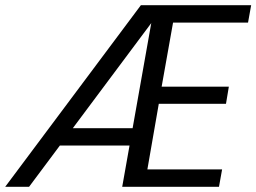

<svg xmlns="http://www.w3.org/2000/svg" viewBox="-34 -720 988 740"><path d="M-14 0 509 -700H934L922 -633H633L589 -386H848L837 -320H578L534 -67H822L810 0H437L549 -631L78 0ZM150 -159 197 -226H515L503 -159Z"/></svg>

Font: DM Sans 17pt
Style: Italic
Weight: 400
Italic angle: -10°
Version: Version 4.004;gftools[0.9.30]